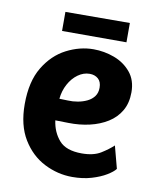

<svg xmlns="http://www.w3.org/2000/svg" viewBox="-73 -672 601 734"><g transform="rotate(10 227.0 -305.0)"><path d="M257 4Q200 4 148 -22.5Q96 -49 63 -103Q30 -157 30 -239Q30 -327 63.5 -382.5Q97 -438 148.5 -464.5Q200 -491 253 -491Q295 -491 334 -476.5Q373 -462 398.5 -431.5Q424 -401 424 -354Q424 -312 406.5 -282Q389 -252 358.5 -233Q328 -214 289 -205Q250 -196 207 -197L156 -198Q162 -153 189 -122Q216 -91 277 -91Q323 -91 351 -108.5Q379 -126 397 -143L420 -56Q411 -44 388 -30Q365 -16 331.5 -6Q298 4 257 4ZM157 -282 190 -281Q209 -280 228.5 -283.5Q248 -287 264.5 -295Q281 -303 291 -316.5Q301 -330 301 -350Q301 -373 288 -384.5Q275 -396 255 -396Q231 -396 209.5 -380.5Q188 -365 174 -339Q160 -313 157 -282ZM122 -539V-613L372 -614V-539Z"/></g></svg>

Font: Kreon Light
Style: Bold
Weight: 700
Version: Version 2.002